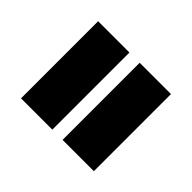

<svg xmlns="http://www.w3.org/2000/svg" viewBox="-69 -545 477 477"><g transform="rotate(-45 169.5 -306.0)"><path d="M34 -324V-434H305V-324ZM34 -178V-288H305V-178Z"/></g></svg>

Font: Bricolage Grotesque 48pt Condensed Bricolage Grotesque 48pt Condensed Regular
Style: Bold
Weight: 700
Width: 3
Designer: Mathieu Triay
Foundry: Atelier Triay
Version: Version 1.000; ttfautohint (v1.8.4.7-5d5b);gftools[0.9.32]